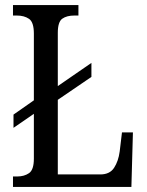

<svg xmlns="http://www.w3.org/2000/svg" viewBox="-20 -734 576 754"><path d="M31 0V-41H48Q75 -41 94 -54Q113 -67 113 -111V-287L33 -232V-284L113 -340V-602Q113 -647 94 -660Q75 -673 46 -673H31V-714H288V-673H272Q242 -673 224.5 -660.5Q207 -648 207 -605V-396L339 -487V-432L207 -342V-49H374Q411 -49 428 -75Q445 -101 450 -139L459 -214H502L496 0Z"/></svg>

Font: Noto Serif Armenian Condensed
Style: Regular
Weight: 400
Width: 3
Designer: Monotype Design Team
Foundry: Monotype Imaging Inc.
Version: Version 2.008; ttfautohint (v1.8.4.7-5d5b)